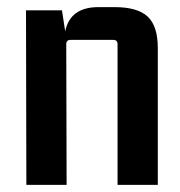

<svg xmlns="http://www.w3.org/2000/svg" viewBox="-20 -519 506 539"><path d="M256 -499H302Q366 -499 394.5 -472.5Q423 -446 423 -384V0H310V-395Q310 -407 298 -407H178Q166 -407 166 -395L167 0H54L53 -490H154L163 -431Q177 -499 256 -499Z"/></svg>

Font: Gemunu Libre
Style: Bold
Weight: 700
Designer: Puspanada Ekanayake, Sola Matas, Pathum Egodawatta, Kosala Senevirathne
Foundry: mooniak
Version: Version 1.100